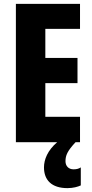

<svg xmlns="http://www.w3.org/2000/svg" viewBox="-20 -734 474 991"><path d="M318 98C318 68 328 45 370 0H393V-131H214V-305H380V-435H214V-585H393V-714H62V0H275C226 42 207 89 207 130C207 196 247 237 328 237C358 237 382 230 397 223V130C388 136 377 140 360 140C333 140 318 122 318 98Z"/></svg>

Font: Noto Sans Myanmar ExtraCondensed ExtraBold
Style: Regular
Weight: 800
Width: 2
Designer: Monotype Design Team
Foundry: Monotype Imaging Inc.
Version: Version 2.107